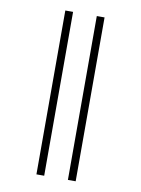

<svg xmlns="http://www.w3.org/2000/svg" viewBox="-86 -818 643 877"><g transform="rotate(10 236.0 -380.0)"><path d="M291 0V-760H327V0ZM145 0V-760H181V0Z"/></g></svg>

Font: Noto Serif Condensed ExtraLight
Style: Regular
Weight: 200
Width: 3
Designer: Monotype Design Team
Foundry: Monotype Imaging Inc.
Version: Version 2.013; ttfautohint (v1.8.4.7-5d5b)